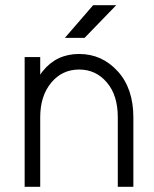

<svg xmlns="http://www.w3.org/2000/svg" viewBox="-20 -720 593 740"><path d="M230 -574H306L428 -700H339ZM494 0V-268Q494 -323 479 -367.5Q464 -412 434 -445Q373 -512 285 -512Q198 -512 145 -446Q143 -443 140 -439.5Q137 -436 135 -432V-500H75V0H135V-268Q135 -351 178 -402Q220 -452 285 -452Q350 -452 392 -402Q434 -353 434 -268V0Z"/></svg>

Font: Unageo
Style: Light
Weight: 300
Designer: Richard Sepsi
Foundry: Richard Sepsi
Version: Version 2.000